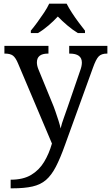

<svg xmlns="http://www.w3.org/2000/svg" viewBox="-20 -786 605 1046"><path d="M38 193Q106 193 149.5 167Q193 141 220 96.5Q247 52 263 -4L78 -441Q65 -472 50.5 -483Q36 -494 7 -494H4V-536H244V-494H241Q181 -494 181 -446Q181 -429 189 -409L262 -231Q272 -208 281.5 -180.5Q291 -153 299 -128Q307 -103 310 -86Q317 -115 328.5 -146Q340 -177 350 -207L417 -402Q426 -426 426 -445Q426 -494 360 -494H357V-536H565V-494H562Q533 -494 518 -479Q503 -464 486 -416L334 4Q308 77 284 123Q260 169 230.5 194.5Q201 220 157 230Q113 240 47 240H38ZM148 -619Q164 -638 183 -664Q202 -690 220 -717Q238 -744 248 -766H343Q354 -744 371.5 -717Q389 -690 408.5 -664Q428 -638 443 -619V-606H404Q376 -623 347 -647.5Q318 -672 295 -696Q273 -672 244.5 -647.5Q216 -623 187 -606H148Z"/></svg>

Font: Noto Serif Dives Akuru
Style: Regular
Weight: 400
Designer: Fernando Caro
Foundry: Fernando Caro
Version: Version 2.000; ttfautohint (v1.8.4.7-5d5b)